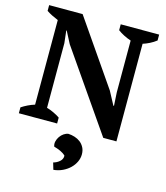

<svg xmlns="http://www.w3.org/2000/svg" viewBox="-139 -806 1036 1197"><g transform="rotate(15 379.0 -207.5)"><path d="M20 0ZM490 -700H738V-662Q719 -647 696 -635.5Q673 -624 653 -618V12H568L215 -498L175 -575H172L181 -495V-78Q201 -73 225.5 -61.5Q250 -50 267 -38V0H20V-38Q38 -50 59.5 -60.5Q81 -71 104 -78V-624Q84 -632 64 -642Q44 -652 28 -663V-700H244L531 -284L577 -198H581L576 -284V-618Q552 -626 529.5 -637.5Q507 -649 490 -662ZM306 241Q329 235 346.5 219.5Q364 204 363 182Q349 168 329 159Q309 150 287 144Q281 128 285 111Q289 94 299 79.5Q309 65 323 55.5Q337 46 352 44Q373 45 393.5 51.5Q414 58 430 70.5Q446 83 456 102Q466 121 466 146Q466 171 455 194.5Q444 218 424.5 237Q405 256 378 269Q351 282 319 285Z"/></g></svg>

Font: PT Serif
Style: Bold
Weight: 700
Designer: A.Korolkova, O.Umpeleva, V.Yefimov
Foundry: ParaType Ltd
Version: Version 1.000W OFL; ttfautohint (v1.6)